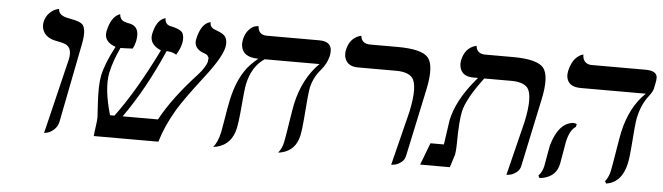

<svg xmlns="http://www.w3.org/2000/svg" viewBox="-41 -708 2997 868"><g transform="rotate(5 1457.5 -273.5)"><path d="M177.7 5.9 260.3 -335.9Q271 -387.7 239.3 -402.3Q225.1 -408.7 198.7 -413.1Q144.5 -422.4 132.8 -462.9Q128.9 -478 131.8 -494.1Q137.2 -519 153.6 -535.2Q169.9 -551.3 183.1 -555.2L196.8 -559.1Q195.8 -532.7 232.4 -522.9Q238.8 -521.5 250.5 -519Q297.9 -511.2 309.6 -495.6Q326.2 -471.2 312.5 -405.8L242.7 -50.8Q237.8 -28.3 221.7 -14.2Q205.6 0 191.4 2.9Z M960.9 -452.1Q950.7 -404.8 880.9 -314.5Q793.9 -201.7 763.7 -151.4Q718.3 -75.2 695.8 0H402.8Q402.8 -6.8 410.6 -64.5Q412.1 -77.6 412.1 -85.9Q411.1 -106.4 408.7 -142.1Q402.8 -231.4 412.1 -275.9Q425.3 -335.4 465.8 -410.2Q409.7 -429.2 418.9 -477.1Q433.1 -543.5 470.7 -558.1Q470.7 -558.1 473.6 -559.1Q475.6 -535.6 493.7 -527.8Q504.4 -523.4 523.4 -520Q569.3 -508.3 556.2 -443.8Q551.8 -424.3 543.5 -409.2Q528.3 -409.2 509.3 -407.7Q495.1 -406.7 488.3 -407.2Q459.5 -346.2 447.8 -292Q433.1 -219.7 467.8 -100.1H487.8Q576.7 -219.2 671.4 -412.1Q616.2 -435.5 625.5 -482.9Q639.2 -546.4 675.8 -558.1Q679.2 -559.1 679.7 -559.1Q679.7 -531.2 704.1 -525.4Q705.6 -524.9 709 -524.4Q713.9 -523.4 715.8 -522.9Q750.5 -514.2 759.3 -502Q771 -483.9 764.6 -452.1Q758.8 -426.3 741.7 -398.9Q724.1 -410.6 697.3 -411.1Q619.1 -231.9 524.9 -100.1H685.1Q741.2 -203.1 848.6 -318.8Q881.8 -356 887.7 -381.8Q887.2 -388.7 888.7 -392.8Q890.1 -397 887 -401.1Q883.8 -405.3 883.1 -407.2Q882.3 -409.2 877.9 -411.6Q873.5 -414.1 872.3 -414.6Q871.1 -415 866.9 -416.5Q862.8 -418 862.3 -418Q817.9 -436 825.7 -476.1Q840.8 -546.9 880.4 -558.1Q884.8 -559.1 884.3 -559.1Q882.8 -535.6 906.7 -526.9Q907.7 -526.4 910.2 -525.4Q915 -523.4 917 -522.9Q947.8 -511.7 956.1 -497.6Q966.3 -479 960.9 -452.1Z M1356 -298.8Q1351.6 -277.8 1342.8 -159.7Q1338.9 -111.3 1333.5 -85Q1318.8 -15.6 1254.4 -0.5Q1238.8 2 1239.3 2Q1256.3 -17.6 1262.7 -48.8Q1267.1 -69.8 1277.3 -136Q1287.6 -202.1 1292 -223.1Q1317.9 -341.3 1391.1 -413.1H1142.1Q1085.4 -375.5 1067.9 -293.9Q1063 -272 1053.7 -161.1Q1049.8 -119.1 1044.4 -92.8Q1028.3 -17.6 961.9 -1Q961.9 -1 944.8 2Q964.8 -21.5 975.1 -67.9Q977.5 -80.6 983.9 -118.7Q994.1 -181.6 1001 -214.8Q1023.9 -321.8 1077.6 -379.9Q1094.2 -397.5 1113.3 -413.1Q1043 -413.1 1035.2 -463.9Q1033.2 -478.5 1036.6 -494.1Q1043 -522.9 1059.1 -539.3Q1075.2 -555.7 1088.4 -558.1L1101.6 -560.1Q1103.5 -521.5 1141.1 -520H1380.9Q1446.8 -520 1434.6 -456.1Q1434.1 -454.6 1434.1 -454.1Q1426.3 -418.5 1399.4 -387.2Q1368.7 -352.1 1357.4 -305.7Q1356.4 -301.8 1356 -298.8Z M1753.4 12.2 1814.9 -233.9Q1840.8 -355.5 1812 -389.6Q1791.5 -412.6 1740.7 -413.1H1565.9Q1516.1 -413.1 1504.9 -453.1Q1501 -469.2 1504.4 -486.8Q1516.1 -541.5 1562.5 -555.7Q1562.5 -555.7 1568.4 -557.1Q1571.8 -522 1609.9 -521H1735.8Q1847.7 -521 1876.5 -484.9Q1904.8 -447.8 1883.3 -344.2L1816.9 -33.2Q1813 -14.6 1797.1 -3.2Q1781.2 8.3 1767.6 10.3Z M2276.4 12.2 2337.4 -233.9Q2363.3 -355.5 2335 -389.6Q2314.5 -412.6 2263.7 -413.1H2138.7Q2064.5 -314.9 2051.3 -255.9Q2041.5 -210.9 2041 -108.9Q2040.5 -74.2 2037.1 -58.1L2018.6 0H1883.8L1921.9 -100.1H1982.9Q1985.4 -117.2 1992.2 -164.6Q1998 -206.5 1999 -211.9Q2018.1 -301.3 2095.2 -395Q2102.1 -403.3 2110.4 -413.1H2088.4Q2038.6 -413.1 2027.8 -453.1Q2023.9 -469.2 2027.3 -486.8Q2039.1 -541.5 2085 -555.7Q2090.8 -557.1 2091.3 -557.1Q2094.7 -522 2132.3 -521H2258.3Q2370.1 -521 2399.4 -484.9Q2427.7 -447.8 2405.8 -344.2L2339.8 -33.2Q2335.9 -14.6 2320.1 -3.2Q2304.2 8.3 2290 10.3Z M2531.2 -159.2Q2529.3 -149.9 2522.5 -108.4Q2515.6 -67.9 2513.7 -58.1Q2502 -3.4 2446.3 10.3Q2436 12.7 2425.8 13.2L2420.9 2Q2436.5 -13.2 2443.4 -41Q2445.3 -49.8 2451.7 -88.4Q2458.5 -128.4 2460.9 -138.2Q2490.7 -241.7 2557.1 -248Q2567.4 -247.6 2573.2 -244.1L2570.3 -231Q2543.5 -215.3 2531.2 -159.2ZM2841.3 -295.9Q2835.9 -270 2828.1 -160.2Q2824.7 -113.8 2818.4 -85Q2798.8 1 2729 12.2L2723.1 2Q2739.7 -19 2745.6 -48.8Q2750 -69.8 2760.7 -136Q2771.5 -202.1 2775.9 -223.1Q2801.3 -340.8 2872.1 -408.2H2577.1Q2521 -408.2 2512.7 -450.2Q2510.3 -463.9 2513.2 -479Q2517.6 -499.5 2525.6 -515.6Q2533.7 -531.7 2542 -539.8Q2550.3 -547.9 2558.1 -552.7Q2565.9 -557.6 2570.8 -558.6L2575.7 -560.1Q2575.7 -528.3 2601.1 -518.6Q2608.4 -516.1 2615.2 -516.1H2861.3Q2911.6 -516.1 2914.6 -486.8Q2915.5 -475.1 2911.6 -458L2906.7 -434.1Q2903.8 -419.4 2882.3 -392.6Q2854 -354.5 2841.3 -295.9Z"/></g></svg>

Font: Linux Biolinum Slanted O
Style: Slanted
Weight: 400
Designer: Philipp H. Poll
Foundry: Philipp H. Poll
Version: Version 1.0.4